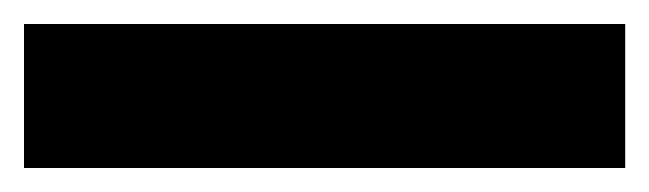

<svg xmlns="http://www.w3.org/2000/svg" viewBox="-22 -900 541 160"><path d="M499 -760V-880H-2V-760Z"/></svg>

Font: Noto Sans Gurmukhi Condensed Black
Style: Regular
Weight: 900
Width: 3
Designer: Jelle Bosma - Monotype Design Team
Foundry: Monotype Imaging Inc.
Version: Version 2.004